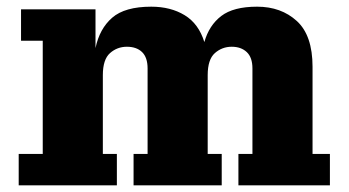

<svg xmlns="http://www.w3.org/2000/svg" viewBox="-20 -555 1044 575"><path d="M36 0V-94H108V-433H43V-527H266V-411Q278 -469 316 -502Q354 -535 433 -535Q491 -535 533 -509.5Q575 -484 592 -429Q606 -479 642.5 -507Q679 -535 750 -535Q822 -535 869 -492Q916 -449 916 -355V-94H968V0H694V-94H736V-350Q736 -383 719 -399Q702 -415 674 -415Q645 -415 623.5 -396Q602 -377 602 -330V-94H644V0H380V-94H422V-350Q422 -383 405.5 -399Q389 -415 360 -415Q331 -415 309.5 -396Q288 -377 288 -330V-94H330V0Z"/></svg>

Font: Montagu Slab 16pt
Style: Bold
Weight: 700
Designer: Florian Karsten
Foundry: Florian Karsten
Version: Version 1.000; ttfautohint (v1.8.3)